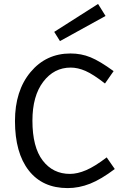

<svg xmlns="http://www.w3.org/2000/svg" viewBox="-20 -942 654 977"><path d="M255.9 -779.8 479 -921.9 517.1 -860.8 285.2 -732.9ZM324.2 15.1Q196.3 15.1 126.2 -74.7Q56.2 -164.6 56.2 -326.2Q56.2 -480 135.3 -575Q214.4 -669.9 338.9 -669.9Q393.1 -669.9 440.4 -650.6Q487.8 -631.3 558.1 -580.1L514.2 -517.1Q454.1 -564 415 -581.1Q376 -598.1 339.8 -598.1Q254.9 -598.1 200 -525.9Q145 -453.6 145 -328.1Q145 -193.4 197.3 -125.2Q249.5 -57.1 335.9 -57.1Q374 -57.1 418.5 -76.2Q462.9 -95.2 522.9 -141.1L564 -82Q495.1 -29.8 438.5 -7.3Q381.8 15.1 324.2 15.1Z"/></svg>

Font: IntelOne Mono
Style: Regular
Weight: 400
Designer: Fred Shallcrass
Foundry: Frere-Jones Type LLC
Version: Version 1.200;hotconv 1.1.0;makeotfexe 2.6.0;FJTRelease1.2